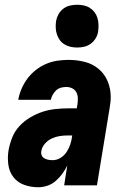

<svg xmlns="http://www.w3.org/2000/svg" viewBox="-20 -780 540 808"><path d="M141 8Q110 8 82 -2Q54 -12 36.5 -34.5Q19 -57 15 -87.5Q11 -118 16 -148Q21 -175 31.5 -201.5Q42 -228 62 -249.5Q82 -271 107.5 -286Q133 -301 159 -309.5Q185 -318 212.5 -321Q240 -324 266 -324H303L306 -341Q308 -355 307.5 -368Q307 -381 301 -392Q295 -403 283.5 -408.5Q272 -414 259 -414Q248 -414 236.5 -411Q225 -408 216.5 -400Q208 -392 202 -381.5Q196 -371 194 -360H57V-361Q61 -384 71 -407Q81 -430 96 -450Q111 -470 131.5 -486Q152 -502 175 -511.5Q198 -521 221.5 -524.5Q245 -528 268 -528Q304 -528 337 -519.5Q370 -511 395 -490Q420 -469 433 -438Q446 -407 446 -372Q446 -360 444.5 -347.5Q443 -335 441 -323L388 0H250L263 -83Q254 -65 242 -48.5Q230 -32 214.5 -18.5Q199 -5 179.5 1.5Q160 8 141 8ZM202 -106Q219 -106 234.5 -115.5Q250 -125 260 -140Q270 -155 275.5 -171.5Q281 -188 283 -204L284 -210H266Q249 -210 232 -207.5Q215 -205 198.5 -197.5Q182 -190 169.5 -176Q157 -162 154 -145Q152 -135 155.5 -126.5Q159 -118 167 -113.5Q175 -109 184 -107.5Q193 -106 202 -106ZM305 -580Q291 -580 277 -583Q263 -586 251 -593.5Q239 -601 231.5 -611.5Q224 -622 219.5 -635.5Q215 -649 214.5 -663Q214 -677 216 -692Q219 -707 226.5 -720.5Q234 -734 246.5 -743.5Q259 -753 274.5 -756.5Q290 -760 305 -760Q319 -760 333 -757Q347 -754 358.5 -746.5Q370 -739 378 -728.5Q386 -718 390 -704.5Q394 -691 394.5 -677Q395 -663 393 -648Q391 -633 383 -619.5Q375 -606 362.5 -596.5Q350 -587 335 -583.5Q320 -580 305 -580Z"/></svg>

Font: Iosevka Term Curly Hv Obl
Style: Regular
Weight: 900
Italic angle: -9°
Designer: Belleve Invis
Foundry: Belleve Invis
Version: Version 32.3.0